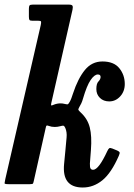

<svg xmlns="http://www.w3.org/2000/svg" viewBox="-32 -800 584 834"><path d="M484 -123Q451.5 -48.5 412.8 -17Q374 14.5 327.5 14.5Q236 14.5 246.5 -88.5L252 -146Q255 -179 257.2 -202.5Q259.5 -226 251.5 -244.5Q247.5 -253.5 243.2 -254Q239 -254.5 230.5 -252Q218 -248.5 206 -248.5Q192 -248.5 180 -253Q173.5 -255.5 171 -254.8Q168.5 -254 167 -246.5L115 -15Q113 -5.5 111.2 -2.8Q109.5 0 97.5 0H5Q-12.5 0 -12.2 -4.2Q-12 -8.5 -9 -22L145 -691Q147.5 -703 146.2 -706.5Q145 -710 133 -710H107.5Q98 -710 95.8 -713.8Q93.5 -717.5 93.5 -728V-761Q93.5 -772.5 96.2 -776.2Q99 -780 110.5 -780H267Q280 -780 282.8 -775Q285.5 -770 283 -758L193 -362Q189.5 -348 189.8 -344Q190 -340 198.5 -344Q208 -348 216 -349.5Q224 -351 230.5 -351Q240 -351 249.5 -348.5Q257.5 -346.5 261.2 -346.8Q265 -347 271 -358Q275 -365 278.2 -373.8Q281.5 -382.5 285 -393.5Q306.5 -459 336.8 -496Q367 -533 413 -533Q462.5 -533 486.2 -503.8Q510 -474.5 510 -435Q510 -403 490 -381.2Q470 -359.5 442.5 -359.5Q417.5 -359.5 402 -374.8Q386.5 -390 386.5 -413Q386.5 -437 395.5 -446Q404.5 -455 405 -465.5Q405 -476.5 393 -476.5Q378 -476.5 361.5 -452.2Q345 -428 328.5 -371.5Q325.5 -360.5 321.2 -351.2Q317 -342 312 -334Q307 -325.5 308.8 -322.2Q310.5 -319 318.5 -311.5Q348.5 -284 358 -246.2Q367.5 -208.5 363 -149L358.5 -90Q358 -73 361.5 -67.8Q365 -62.5 372.5 -62.5Q396.5 -62.5 434 -143.5Q439 -154 442.8 -156.2Q446.5 -158.5 455.5 -155L477.5 -146Q486 -142 487.5 -138.2Q489 -134.5 484 -123Z"/></svg>

Font: Besley* Narrow Semi
Style: Italic
Weight: 600
Width: 4
Italic angle: -13°
Designer: Owen Earl
Foundry: indestructible type*
Version: Version 3.000; ttfautohint (v1.8.3)